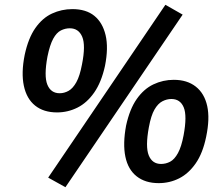

<svg xmlns="http://www.w3.org/2000/svg" viewBox="-20 -754 930 801"><path d="M253 27 181 -13 670 -734 742 -693ZM218 -285Q162 -285 126.5 -313.5Q91 -342 79.5 -396Q68 -450 83 -525Q98 -595 127.5 -637Q157 -679 197 -697.5Q237 -716 282 -716Q339 -716 373.5 -688Q408 -660 420.5 -607.5Q433 -555 418 -479Q403 -411 373 -368Q343 -325 303 -305Q263 -285 218 -285ZM229 -365Q248 -365 266 -375Q284 -385 298.5 -411Q313 -437 322 -485Q338 -565 323 -600.5Q308 -636 271 -636Q252 -636 234 -627Q216 -618 202 -592.5Q188 -567 178 -518Q163 -437 177.5 -401Q192 -365 229 -365ZM642 10Q586 10 550 -18.5Q514 -47 503 -100.5Q492 -154 506 -230Q521 -299 550.5 -341Q580 -383 620 -402Q660 -421 705 -421Q761 -421 797 -392.5Q833 -364 844.5 -311.5Q856 -259 840 -183Q826 -115 796.5 -72.5Q767 -30 727.5 -10Q688 10 642 10ZM652 -70Q672 -70 690 -79.5Q708 -89 722.5 -115.5Q737 -142 746 -190Q761 -271 746.5 -306Q732 -341 695 -341Q676 -341 657.5 -331.5Q639 -322 624.5 -297Q610 -272 601 -223Q586 -142 600.5 -106Q615 -70 652 -70Z"/></svg>

Font: Nunito Sans 7pt SemiCondensed
Style: Bold Italic
Weight: 700
Width: 4
Italic angle: -9°
Designer: Vernon Adams
Foundry: Vernon Adams
Version: Version 3.101;gftools[0.9.27]